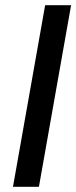

<svg xmlns="http://www.w3.org/2000/svg" viewBox="-20 -720 294 740"><path d="M30 0 154 -700H254L130 0Z"/></svg>

Font: DM Sans 9pt Medium
Style: Italic
Weight: 500
Italic angle: -10°
Version: Version 4.004;gftools[0.9.30]